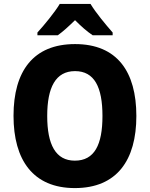

<svg xmlns="http://www.w3.org/2000/svg" viewBox="-20 -950 765 980"><path d="M442 -930H285C260 -888 205 -821 171 -784V-770H275C303 -790 330 -815 363 -847C395 -815 423 -790 453 -770H555V-784C519 -825 469 -885 442 -930ZM676 -358C676 -584 578 -725 363 -725C150 -725 49 -587 49 -359C49 -133 149 10 362 10C577 10 676 -133 676 -358ZM221 -358C221 -504 264 -587 363 -587C462 -587 503 -505 503 -358C503 -211 462 -130 362 -130C264 -130 221 -212 221 -358Z"/></svg>

Font: Noto Sans Lao SemiCondensed ExtraBold
Style: Regular
Weight: 800
Width: 4
Designer: Monotype Design Team
Foundry: Monotype Imaging Inc.
Version: Version 2.003